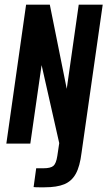

<svg xmlns="http://www.w3.org/2000/svg" viewBox="-20 -611 457 817"><path d="M170 186Q162 186 146.5 186Q131 186 123 185L134 105H165Q195 105 207 95Q219 85 224 52L232 -2L157 -334L109 0H7L91 -591H192L264 -233L315 -591H417L327 39Q320 97 302.5 128.5Q285 160 253.5 173Q222 186 170 186Z"/></svg>

Font: Alumni Sans
Style: Bold Italic
Weight: 700
Italic angle: -8°
Designer: Robert E. Leuschke
Foundry: Robert E. Leuschke
Version: Version 1.016